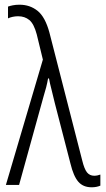

<svg xmlns="http://www.w3.org/2000/svg" viewBox="-20 -785 449 815"><path d="M369 10Q333 10 312.5 -13.5Q292 -37 279 -91L213 -346Q204 -385 198 -407.5Q192 -430 188 -452H184Q181 -434 176 -414.5Q171 -395 165 -376L61 0H5L162 -532L136 -639Q124 -684 104.5 -700Q85 -716 57 -716Q45 -716 33.5 -713.5Q22 -711 14 -707V-757Q22 -760 34.5 -762.5Q47 -765 63 -765Q107 -765 139.5 -739Q172 -713 190 -646L329 -104Q338 -67 349.5 -53Q361 -39 380 -39Q387 -39 394 -40.5Q401 -42 406 -44V3Q390 10 369 10Z"/></svg>

Font: Noto Sans Condensed Light
Style: Regular
Weight: 300
Width: 3
Designer: Monotype Design Team
Foundry: Monotype Imaging Inc.
Version: Version 2.013; ttfautohint (v1.8.4.7-5d5b)